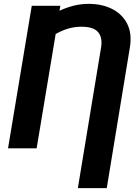

<svg xmlns="http://www.w3.org/2000/svg" viewBox="-20 -757 708 980"><path d="M524.9 203.1H377.4L496.1 -516.1Q503.9 -565.4 480.7 -593Q457.5 -620.6 394.5 -620.6Q329.6 -620.6 264.2 -583.5L167 0H21L142.1 -727.5H288.1L283.7 -702.1Q316.9 -717.8 354.2 -727.5Q391.6 -737.3 432.6 -737.3Q500.5 -737.3 552 -711.4Q603.5 -685.5 628.9 -636.2Q654.3 -586.9 643.1 -516.1Z"/></svg>

Font: Inter
Style: Bold Italic
Weight: 700
Italic angle: -9.39999°
Designer: Rasmus Andersson
Foundry: rsms
Version: Version 4.001;git-9221beed3